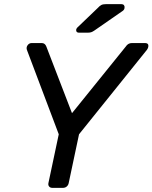

<svg xmlns="http://www.w3.org/2000/svg" viewBox="-20 -908 737 928"><path d="M233 0Q223 0 217.5 -6.5Q212 -13 214 -23L264 -259L110 -667Q106 -679 113.5 -689.5Q121 -700 134 -700H181Q190 -700 195.5 -695.5Q201 -691 204 -683L328 -361L588 -683Q593 -691 600.5 -695.5Q608 -700 618 -700H680Q696 -700 697 -689Q698 -678 690 -667L362 -259L312 -23Q310 -13 302.5 -6.5Q295 0 284 0ZM362 -750Q348 -750 348 -763Q349 -771 356 -777L452 -869Q462 -880 470 -884Q478 -888 493 -888H567Q575 -888 579 -883Q583 -878 582 -872Q582 -862 574 -856L437 -761Q427 -754 420 -752Q413 -750 402 -750Z"/></svg>

Font: Rubik
Style: Italic
Weight: 400
Italic angle: -12°
Designer: Hubert and Fischer
Foundry: Hubert and Fischer
Version: Version 2.300;gftools[0.9.30]